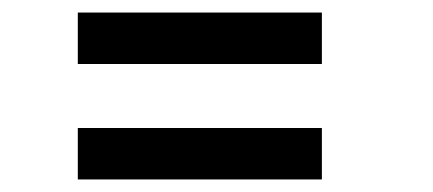

<svg xmlns="http://www.w3.org/2000/svg" viewBox="-20 -457 690 306"><path d="M104 -355V-437H493V-355ZM104 -171V-253H493V-171Z"/></svg>

Font: Trispace Thin
Style: Regular
Weight: 400
Version: Version 1.210